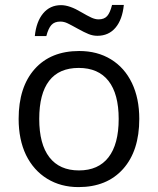

<svg xmlns="http://www.w3.org/2000/svg" viewBox="-20 -753 644 783"><path d="M485 -733H437Q429 -701 417 -687.5Q405 -674 382 -674Q368 -674 352 -681.5Q336 -689 312 -703Q264 -732 229 -732Q184 -732 156 -698.5Q128 -665 122 -606H169Q177 -637 189.5 -651Q202 -665 226 -665Q241 -665 255.5 -658Q270 -651 297 -636Q324 -621 341.5 -614Q359 -607 377 -607Q423 -607 451 -640Q479 -673 485 -733ZM303 -545Q187 -545 121.5 -471.5Q56 -398 56 -268Q56 -184 86 -121Q117 -58 172.5 -24Q228 10 300 10Q416 10 482 -64Q548 -138 548 -268Q548 -352 518 -414.5Q488 -477 432.5 -511Q377 -545 303 -545ZM301 -476Q381 -476 422.5 -423Q464 -370 464 -268Q464 -165 422.5 -111.5Q381 -58 302 -58Q223 -58 181.5 -111.5Q140 -165 140 -268Q140 -371 180.5 -423.5Q221 -476 301 -476Z"/></svg>

Font: OpenSansMMV
Style: Regular
Weight: 400
Designer: Steve Matteson
Foundry: Ascender Corporation
Version: Version 4.000